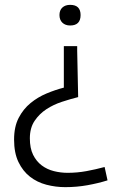

<svg xmlns="http://www.w3.org/2000/svg" viewBox="-20 -565 493 791"><path d="M298 -356 302 -165Q270 -157 235 -145.5Q200 -134 171 -115Q142 -96 122.5 -67Q103 -38 103 5Q103 46 116.5 73Q130 100 152 116.5Q174 133 202 140Q230 147 258 147Q298 147 336 140Q374 133 411 123L423 178Q385 190 340.5 198Q296 206 249 206Q209 206 171 196Q133 186 103.5 163Q74 140 56 102.5Q38 65 38 10Q38 -43 57 -79.5Q76 -116 106 -140.5Q136 -165 172 -180Q208 -195 243 -204V-375H298ZM269 -545Q312 -545 312 -503Q312 -460 269 -460Q249 -460 237 -471.5Q225 -483 225 -503Q225 -523 237 -534Q249 -545 269 -545Z"/></svg>

Font: Encode Sans Wide
Style: Light
Weight: 300
Designer: Pablo Impallari, Andres Torresi
Foundry: Pablo Impallari, Andres Torresi
Version: Version 1.000; ttfautohint (v1.00) -l 8 -r 50 -G 200 -x 14 -